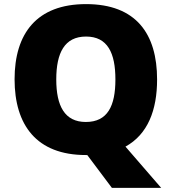

<svg xmlns="http://www.w3.org/2000/svg" viewBox="-20 -745 837 935"><path d="M745 -358C745 -580 643 -725 399 -725C158 -725 51 -581 51 -359C51 -136 158 10 398 10H405L525 170H765L591 -31C700 -91 745 -209 745 -358ZM254 -358C254 -487 294 -567 399 -567C504 -567 542 -487 542 -358C542 -229 504 -151 398 -151C295 -151 254 -229 254 -358Z"/></svg>

Font: Noto Sans Myanmar UI Black
Style: Regular
Weight: 900
Designer: Monotype Design Team
Foundry: Monotype Imaging Inc.
Version: Version 2.103